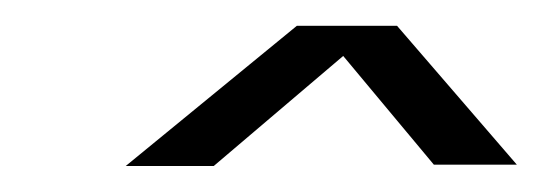

<svg xmlns="http://www.w3.org/2000/svg" viewBox="-20 -743 421 149"><path d="M77.6 -614.2H145.9L273.9 -723H210.4ZM316.7 -615.2H381.1L288.1 -723H226.8Z"/></svg>

Font: Anybody Thin
Style: Italic
Weight: 100
Italic angle: -10°
Designer: Tyler Finck
Foundry: Etcetera Type Company
Version: Version 1.114;gftools[0.9.25]